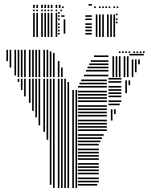

<svg xmlns="http://www.w3.org/2000/svg" viewBox="-20 -936 750 956"><path d="M76 -528H68V-544H76ZM92 -488H84V-544H92ZM108 -456H100V-544H108ZM132 -424H124V-544H132ZM148 -384H140V-544H148ZM164 -352H156V-544H164ZM180 -312H172V-544H180ZM204 -280H196V-544H204ZM220 -240H212V-544H220ZM236 -16H228V-544H236ZM252 0H244V-544H252ZM276 0H268V-544H276ZM292 0H284V-544H292ZM308 0H300V-544H308ZM324 0H316V-528H324ZM348 0H340V-488H348ZM364 0H356V-488H364ZM464 -12H368V-20H464ZM472 -28H368V-36H472ZM472 -44H368V-52H472ZM472 -68H368V-76H472ZM472 -84H368V-92H472ZM472 -100H368V-108H472ZM472 -116H368V-124H472ZM472 -140H368V-148H472ZM472 -156H368V-164H472ZM472 -172H368V-180H472ZM472 -188H368V-196H472ZM472 -212H368V-220H472ZM480 -228H368V-236H480ZM488 -244H368V-252H488ZM496 -260H368V-268H496ZM512 -284H368V-292H512ZM512 -300H368V-308H512ZM512 -316H368V-324H512ZM512 -332H368V-340H512ZM512 -356H368V-364H512ZM512 -372H368V-380H512ZM512 -388H368V-396H512ZM512 -404H368V-412H512ZM512 -428H368V-436H512ZM512 -444H368V-452H512ZM512 -460H368V-468H512ZM512 -476H368V-484H512ZM512 -500H368V-508H512ZM512 -516H376V-524H512ZM512 -532H384V-540H512ZM540 -336H532V-392H540ZM556 -368H548V-392H556ZM576 -412H520V-420H576ZM584 -428H520V-436H584ZM584 -452H520V-460H584ZM584 -468H520V-476H584ZM584 -484H520V-492H584ZM584 -500H520V-508H584ZM584 -524H520V-532H584ZM584 -540H520V-548H584ZM612 -472H604V-536H612ZM628 -512H620V-536H628ZM20 -632H12V-672H20ZM36 -600H28V-672H36ZM60 -560H52V-672H60ZM76 -552H68V-672H76ZM92 -552H84V-672H92ZM108 -552H100V-672H108ZM132 -552H124V-672H132ZM148 -552H140V-672H148ZM164 -552H156V-672H164ZM180 -552H172V-672H180ZM204 -552H196V-672H204ZM220 -552H212V-672H220ZM236 -552H228V-672H236ZM252 -552H244V-672H252ZM276 -552H268V-632H276ZM292 -552H284V-600H292ZM520 -556H398V-564H520ZM520 -580H408V-588H520ZM520 -596H416V-604H520ZM520 -612H424V-620H520ZM520 -628H432V-636H520ZM520 -652H448V-660H520ZM548 -552H540V-656H548ZM564 -552H556V-656H564ZM580 -552H572V-656H580ZM604 -552H596V-656H604ZM620 -552H612V-656H620ZM644 -552H636V-616H644ZM660 -576H652V-616H660ZM644 -616H636V-640H644ZM660 -616H652V-640H660ZM676 -616H668V-640H676ZM696 -660H624V-668H696ZM20 -672H12V-688H20ZM36 -672H28V-688H36ZM60 -672H52V-688H60ZM76 -672H68V-688H76ZM92 -672H84V-688H92ZM108 -672H100V-688H108ZM132 -672H124V-688H132ZM148 -672H140V-688H148ZM164 -672H156V-688H164ZM180 -672H172V-688H180ZM204 -672H196V-688H204ZM220 -672H212V-688H220ZM236 -672H228V-680H236ZM580 -672H572V-680H580ZM596 -672H588V-680H596ZM612 -672H604V-680H612ZM628 -672H620V-680H628ZM652 -672H644V-680H652ZM668 -672H660V-680H668ZM684 -672H676V-680H684ZM700 -672H692V-680H700ZM153 -752H145V-872H153ZM169 -752H161V-872H169ZM193 -752H185V-872H193ZM209 -752H201V-872H209ZM225 -752H217V-872H225ZM241 -752H233V-872H241ZM265 -752H257V-872H265ZM277 -764H269V-772H277ZM277 -780H269V-788H277ZM277 -796H269V-804H277ZM277 -812H269V-820H277ZM277 -836H269V-844H277ZM277 -852H269V-860H277ZM277 -868H269V-876H277ZM305 -768H297V-840H305ZM301 -852H285V-860H301ZM437 -764H405V-772H437ZM437 -780H405V-788H437ZM437 -796H405V-804H437ZM437 -812H405V-820H437ZM437 -836H405V-844H437ZM437 -852H405V-860H437ZM465 -752H457V-864H465ZM481 -752H473V-864H481ZM497 -752H489V-864H497ZM521 -752H513V-864H521ZM537 -752H529V-864H537ZM553 -752H545V-864H553ZM565 -820H557V-828H565ZM565 -836H557V-844H565ZM565 -860H557V-868H565ZM153 -880H145V-888H153ZM169 -880H161V-888H169ZM193 -880H185V-888H193ZM209 -880H201V-888H209ZM225 -880H217V-888H225ZM241 -880H233V-888H241ZM265 -880H257V-888H265ZM289 -880H281V-888H289ZM153 -896H145V-912H153ZM169 -896H161V-912H169ZM193 -896H185V-912H193ZM209 -896H201V-912H209ZM225 -896H217V-912H225ZM241 -896H233V-912H241ZM265 -896H257V-912H265ZM281 -896H273V-912H281ZM297 -896H289V-904H297ZM437 -908H421V-916H437ZM457 -896H449V-904H457ZM481 -896H473V-904H481ZM497 -896H489V-904H497ZM513 -896H505V-904H513ZM529 -896H521V-904H529ZM553 -896H545V-904H553ZM569 -896H561V-904H569Z"/></svg>

Font: Rubik Lines
Style: Regular
Weight: 400
Designer: Hubert and Fischer, NaN
Foundry: Hubert and Fischer, NaN
Version: Version 2.201